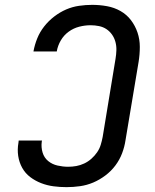

<svg xmlns="http://www.w3.org/2000/svg" viewBox="-20 -763 640 791"><path d="M254 8Q227 8 200.5 4.5Q174 1 149.5 -8.5Q125 -18 104.5 -33.5Q84 -49 71.5 -71.5Q59 -94 55 -120.5Q51 -147 56 -175L57 -184H153L152 -179Q149 -156 155.5 -134.5Q162 -113 178.5 -99.5Q195 -86 217 -81Q239 -76 261 -76Q278 -76 294.5 -79Q311 -82 327 -89.5Q343 -97 356.5 -109Q370 -121 380 -135.5Q390 -150 395 -166.5Q400 -183 403 -199L456 -521Q459 -539 459.5 -556.5Q460 -574 455.5 -590.5Q451 -607 441.5 -620.5Q432 -634 418.5 -643Q405 -652 388 -655.5Q371 -659 353 -659Q330 -659 306.5 -653Q283 -647 263 -632.5Q243 -618 230.5 -596.5Q218 -575 214 -552V-551H118V-552Q123 -579 133.5 -605Q144 -631 162 -654Q180 -677 203.5 -695Q227 -713 252.5 -724Q278 -735 305.5 -739Q333 -743 360 -743Q391 -743 421 -737.5Q451 -732 476.5 -717.5Q502 -703 519.5 -680Q537 -657 546.5 -629Q556 -601 556 -570Q556 -539 551 -508L497 -185Q493 -158 483 -131.5Q473 -105 455.5 -81.5Q438 -58 414 -40Q390 -22 364 -11Q338 0 310 4Q282 8 254 8Z"/></svg>

Font: Iosevka Medium Extended
Style: Italic
Weight: 500
Width: 7
Italic angle: -9°
Monospace: yes
Designer: Belleve Invis
Foundry: Belleve Invis
Version: Version 32.5.0; ttfautohint (v1.8.4)